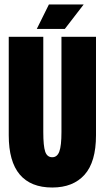

<svg xmlns="http://www.w3.org/2000/svg" viewBox="-20 -824 467 856"><path d="M19 -221V-660H173V-235Q173 -173 181.5 -148Q190 -123 213 -123Q235 -123 244.5 -148.5Q254 -174 254 -235V-660H408V-221Q408 -102 357 -45Q306 12 213 12Q117 12 68 -46Q19 -104 19 -221ZM144 -695 198 -804H353L269 -695Z"/></svg>

Font: Bricolage Grotesque 96pt Condensed ExBd
Style: Regular
Weight: 800
Width: 3
Designer: Mathieu Triay
Foundry: Atelier Triay
Version: Version 1.001;Glyphs 3.2 (3207)